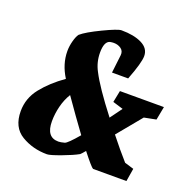

<svg xmlns="http://www.w3.org/2000/svg" viewBox="-115 -730 837 849"><g transform="rotate(20 304.0 -305.0)"><path d="M540 -290Q502 -243 446 -176Q491 -119 531 -74L574 -61L564 0H407Q398 -4 351 -64Q336 -46 331 -42Q304 -27 255.5 -9Q207 9 193 9Q126 9 72.5 -23Q19 -55 19 -131Q19 -192 58 -241Q97 -290 158 -333Q122 -390 122 -451Q122 -474 128.5 -498.5Q135 -523 144 -535Q168 -556 233.5 -587.5Q299 -619 316 -619Q375 -619 412 -600.5Q449 -582 449 -546Q449 -514 416 -429H340L350 -514Q352 -534 337.5 -544.5Q323 -555 303 -555Q295 -555 285 -553Q260 -546 260 -494Q260 -449 281 -410Q312 -349 398 -238L439 -294L390 -309L401 -364H608L596 -301ZM307 -122Q257 -190 200 -272Q182 -243 173 -207Q164 -171 164 -136Q164 -61 221 -61Q232 -61 250 -66Q263 -70 307 -122Z"/></g></svg>

Font: Grenze
Style: Bold Italic
Weight: 700
Italic angle: -10°
Designer: Renata Polastri
Foundry: Omnibus-Type
Version: Version 1.002; ttfautohint (v1.8)